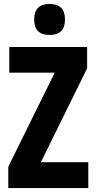

<svg xmlns="http://www.w3.org/2000/svg" viewBox="-20 -952 488 972"><path d="M427 0H22V-108L257 -584H27V-714H421V-606L187 -131H427ZM231 -932Q309 -932 309 -853Q309 -775 231 -775Q153 -775 153 -853Q153 -932 231 -932Z"/></svg>

Font: Noto Sans Arabic ExtCond ExtBd
Style: Regular
Weight: 800
Width: 2
Designer: Monotype Design Team, Nadine Chahine, Nizar Qandah and Khaled Hosny
Foundry: Monotype Imaging Inc.
Version: Version 2.012; ttfautohint (v1.8.4.7-5d5b)